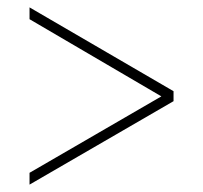

<svg xmlns="http://www.w3.org/2000/svg" viewBox="-20 -618 550 520"><path d="M60 -118V-150L417 -357L60 -566V-598L450 -371V-344Z"/></svg>

Font: Noto Serif Hebrew SemiCondensed Thin
Style: Regular
Weight: 100
Width: 4
Designer: Monotype Design Team
Foundry: Monotype Imaging Inc.
Version: Version 2.004; ttfautohint (v1.8.4.7-5d5b)